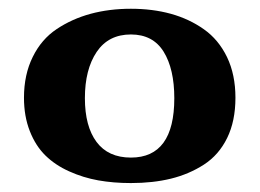

<svg xmlns="http://www.w3.org/2000/svg" viewBox="-20 -406 587 434"><path d="M512.2 -185.1Q512.2 -132.3 493.4 -94Q474.6 -55.7 440.9 -33.9Q407.2 -12.2 366.5 -2.2Q325.7 7.8 275.9 7.8Q236.3 7.8 202.1 1.7Q168 -4.4 136.5 -18.6Q105 -32.7 82.8 -54.4Q60.5 -76.2 47.4 -109.6Q34.2 -143.1 34.2 -185.1Q34.2 -237.3 54 -277.3Q73.7 -317.4 108.2 -340.3Q142.6 -363.3 184.8 -374.8Q227.1 -386.2 275.9 -386.2Q324.7 -386.2 366.2 -374.8Q407.7 -363.3 440.9 -339.8Q474.1 -316.4 493.2 -276.9Q512.2 -237.3 512.2 -185.1ZM275.9 -49.8Q374 -49.8 374 -184.1Q374 -250 349.9 -289.1Q325.7 -328.1 275.9 -328.1Q225.1 -328.1 198.5 -288.6Q171.9 -249 171.9 -184.1Q171.9 -120.6 198.2 -85.2Q224.6 -49.8 275.9 -49.8Z"/></svg>

Font: Wesal
Style: Regular
Weight: 700
Designer: Ahmed zaza
Foundry: Ahmed zaza
Version: Version 2.01